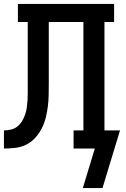

<svg xmlns="http://www.w3.org/2000/svg" viewBox="-20 -755 640 976"><path d="M401 201 462 0H354V-92H404V-643H228V-333Q228 -304 227.5 -274.5Q227 -245 223.5 -216Q220 -187 213 -158.5Q206 -130 193 -104Q180 -78 160 -55.5Q140 -33 114 -20Q88 -7 58.5 -3.5Q29 0 0 0V-92Q18 -92 36.5 -96.5Q55 -101 69 -112.5Q83 -124 92.5 -140Q102 -156 108 -173.5Q114 -191 116.5 -209.5Q119 -228 120 -246Q121 -264 121 -282.5Q121 -301 121 -319V-643H71V-735H560V-643H511V-92H590L501 201Z"/></svg>

Font: Iosevka Etoile Semibold
Style: Regular
Weight: 600
Designer: Belleve Invis
Foundry: Belleve Invis
Version: Version 22.1.2; ttfautohint (v1.8.4)